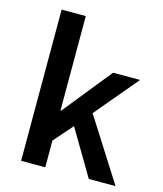

<svg xmlns="http://www.w3.org/2000/svg" viewBox="-107 -786 736 866"><g transform="rotate(15 261.0 -353.0)"><path d="M73.2 0V-706.1H186V-265.1H189L371.1 -491.2H497.1L329.1 -291L514.2 0H389.2L263.2 -212.9L186 -125V0Z"/></g></svg>

Font: Source Sans Pro Semibold
Style: Regular
Weight: 600
Designer: Paul D. Hunt
Foundry: Adobe Systems Incorporated
Version: Version 2.020;PS 2.0;hotconv 1.0.86;makeotf.lib2.5.63406